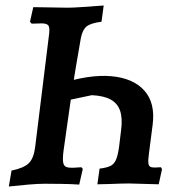

<svg xmlns="http://www.w3.org/2000/svg" viewBox="-20 -668 655 698"><path d="M12 10 22 -48Q67 -57 85 -75Q103 -93 108 -135L157 -532Q162 -564 157 -573.5Q152 -583 132 -583Q125 -583 115 -582.5Q105 -582 95 -582L89 -589L101 -642Q129 -642 165 -641Q201 -640 226 -640Q245 -640 280 -642.5Q315 -645 357 -648L349 -589Q310 -584 295 -572Q280 -560 274 -530Q265 -479 255.5 -422.5Q246 -366 238 -310Q230 -254 223 -205Q216 -156 211 -120Q207 -90 210 -75.5Q213 -61 228.5 -59Q244 -57 276 -60L281 -54L268 3Q239 1 202 0.5Q165 0 143 0Q119 0 83.5 3Q48 6 12 10ZM557 2 449 -1Q437 -1 417.5 -0.5Q398 0 376.5 1Q355 2 334 2L342 -55Q367 -58 381 -64.5Q395 -71 402 -88Q409 -105 413 -135L420 -193Q426 -236 417 -264Q408 -292 382.5 -306Q357 -320 314 -322L186 -295L193 -362Q304 -398 384 -391Q464 -384 504.5 -339Q545 -294 535 -215L522 -114Q518 -86 519.5 -74Q521 -62 531 -60Q541 -58 565 -60L569 -53Z"/></svg>

Font: Alegreya SemiBold
Style: Italic
Weight: 600
Italic angle: -7°
Designer: Juan Pablo del Peral
Foundry: Huerta Tipografica
Version: Version 2.009